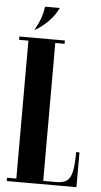

<svg xmlns="http://www.w3.org/2000/svg" viewBox="-58 -889 485 925"><g transform="rotate(5 184.5 -426.5)"><path d="M56 -699H186V-16H337V0H56ZM11 -683V-699H56V-683ZM11 0V-16H56V0ZM250 0V-16Q283 -16 300.5 -29Q318 -42 325 -75.5Q332 -109 332 -168H348V0ZM186 -683V-699H231V-683ZM86 -739H81Q101 -774 109.5 -799.5Q118 -825 122 -853H193Q176 -817 147 -787.5Q118 -758 86 -739Z"/></g></svg>

Font: Emberly Black
Style: Regular
Weight: 900
Designer: Rajesh Rajput
Foundry: Rajesh Rajput
Version: Version 1.000